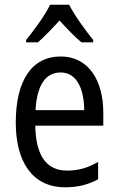

<svg xmlns="http://www.w3.org/2000/svg" viewBox="-20 -786 502 816"><path d="M274 -766H193C172 -722 128 -662 91 -616V-606H141C168 -629 201 -664 233 -699C265 -664 296 -631 326 -606H376V-616C342 -659 296 -721 274 -766ZM238 -546C116 -546 47 -445 47 -265C47 -102 115 10 257 10C311 10 354 -1 397 -24V-98C353 -72 312 -61 265 -61C177 -61 132 -125 130 -252H419V-308C419 -444 356 -546 238 -546ZM238 -478C307 -478 337 -407 338 -318H131C137 -425 174 -478 238 -478Z"/></svg>

Font: Noto Sans Georgian Condensed
Style: Regular
Weight: 400
Width: 3
Designer: Monotype Design Team, Akaki Razmadze
Foundry: Google LLC
Version: Version 2.005